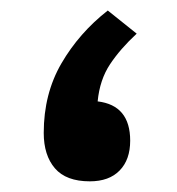

<svg xmlns="http://www.w3.org/2000/svg" viewBox="-20 -340 332 360"><path d="M236.3 -276.9Q205.6 -248.5 186.3 -219.5Q167 -190.4 163.1 -149.9Q224.1 -142.6 224.1 -76.2Q224.1 -40.5 204.3 -20.3Q184.6 0 148.4 0Q104 0 83 -24.4Q62 -48.8 62 -90.8Q62 -164.1 95.2 -221.2Q128.4 -278.3 182.1 -320.3Z"/></svg>

Font: Vazirmatn RD UI SemiBold
Style: Regular
Weight: 600
Designer: Saber Rastikerdar
Foundry: Saber Rastikerdar
Version: Version 33.003